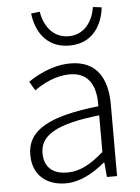

<svg xmlns="http://www.w3.org/2000/svg" viewBox="-56 -846 659 903"><g transform="rotate(-5 273.5 -394.5)"><path d="M218 13C287 13 350 -24 403 -68H407L413 0H461V-338C461 -456 416 -547 288 -547C202 -547 128 -505 88 -478L113 -435C151 -462 211 -496 281 -496C382 -496 404 -414 402 -335C168 -309 63 -252 63 -135C63 -35 132 13 218 13ZM230 -37C170 -37 121 -64 121 -138C121 -219 192 -269 402 -292V-119C340 -65 289 -37 230 -37ZM292 -631C406 -631 450 -721 458 -797L417 -802C408 -741 370 -675 292 -675C214 -675 175 -741 166 -802L125 -797C133 -721 177 -631 292 -631Z"/></g></svg>

Font: GenYoGothic2 TW L
Style: Regular
Weight: 300
Version: Version 2.100;PS 2.1;hotconv 16.6.51;makeotf.lib2.5.65220 DE